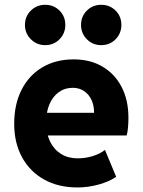

<svg xmlns="http://www.w3.org/2000/svg" viewBox="-20 -784 602 811"><path d="M307.1 7.8Q226.6 7.8 166.5 -25.6Q106.4 -59.1 73.2 -119.6Q40 -180.2 40 -261.2Q40 -343.3 71 -404.5Q102.1 -465.8 158.7 -499.5Q215.3 -533.2 291 -533.2Q361.3 -533.2 413.3 -502.4Q465.3 -471.7 493.9 -416.3Q522.5 -360.8 522.5 -286.6Q522.5 -267.1 520.8 -246.3Q519 -225.6 515.1 -211.9H162.6V-307.6H377.4Q377.4 -339.4 366 -363Q354.5 -386.7 334.2 -399.9Q314 -413.1 287.1 -413.1Q253.4 -413.1 228 -394.5Q202.6 -376 188.7 -343.3Q174.8 -310.5 174.8 -266.1Q174.8 -220.2 191.4 -186.3Q208 -152.3 237.8 -133.8Q267.6 -115.2 307.6 -115.2Q341.8 -115.2 373.3 -125.2Q404.8 -135.3 423.3 -150.9L470.7 -37.1Q441.9 -17.1 397 -4.6Q352.1 7.8 307.1 7.8ZM407.2 -593.3Q371.6 -593.3 346.9 -618.2Q322.3 -643.1 322.3 -678.7Q322.3 -714.8 346.9 -739.3Q371.6 -763.7 407.2 -763.7Q443.8 -763.7 468.3 -739.3Q492.7 -714.8 492.7 -678.7Q492.7 -643.1 468.3 -618.2Q443.8 -593.3 407.2 -593.3ZM170.9 -593.3Q135.3 -593.3 110.4 -618.2Q85.4 -643.1 85.4 -678.7Q85.4 -714.8 110.4 -739.3Q135.3 -763.7 170.9 -763.7Q207 -763.7 231.4 -739.3Q255.9 -714.8 255.9 -678.7Q255.9 -643.1 231.4 -618.2Q207 -593.3 170.9 -593.3Z"/></svg>

Font: Reddit Mono ExtraBold
Style: Regular
Weight: 800
Monospace: yes
Designer: Stephen Hutchings
Foundry: Reddit
Version: Version 1.014